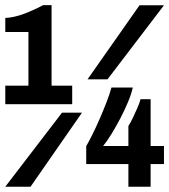

<svg xmlns="http://www.w3.org/2000/svg" viewBox="-20 -706 640 726"><path d="M0 -312V-382H87.5V-585H0V-638Q35 -640 72.8 -654.5Q110.5 -669 143 -686.5H175V-382H253V-312ZM0 0 214.5 -280H290L95.5 0ZM311 -406 507.5 -686H600L386.5 -406ZM465.5 0V-85.5H306V-153.5Q315.5 -169.5 329.2 -197Q343 -224.5 357 -256.8Q371 -289 383 -320.2Q395 -351.5 401.5 -375H482Q477 -351 464 -320Q451 -289 434.5 -257.5Q418 -226 401 -198.5Q384 -171 370 -154H465.5V-229.5Q473 -241 482.2 -260Q491.5 -279 499.8 -298.5Q508 -318 511.5 -331H549.5V-154H600V-85.5H549.5V0Z"/></svg>

Font: Chivo Mono Medium
Style: Regular
Weight: 500
Monospace: yes
Designer: Hector Gatti
Foundry: Omnibus-Type
Version: Version 1.008